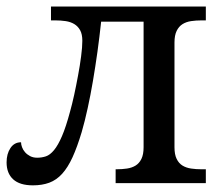

<svg xmlns="http://www.w3.org/2000/svg" viewBox="-20 -556 668 583"><path d="M230 -432.1Q230 -452.1 223.4 -464.1Q216.8 -476.1 205.6 -482.9Q194.3 -489.7 179.4 -491.9Q164.6 -494.1 147.9 -494.1H134.8V-536.1H605V-494.1H591.8Q575.2 -494.1 560.3 -491.9Q545.4 -489.7 534.2 -482.7Q522.9 -475.6 516.4 -462.2Q509.8 -448.7 509.8 -426.8V-108.9Q509.8 -86.9 516.4 -73.5Q522.9 -60.1 534.2 -53.2Q545.4 -46.4 560.3 -44.2Q575.2 -42 591.8 -42H605V0H331.1V-42H334Q350.6 -42 365.5 -44.2Q380.4 -46.4 391.6 -53.2Q402.8 -60.1 409.4 -73.5Q416 -86.9 416 -108.9V-490.2H287.1Q282.2 -444.3 275.9 -398.7Q269.5 -353 262.2 -310.1Q254.9 -267.1 246.3 -227.8Q237.8 -188.5 228 -154.8Q214.4 -109.4 200.2 -78.4Q186 -47.4 168.7 -28.3Q151.4 -9.3 129.6 -1.2Q107.9 6.8 80.1 6.8Q40 6.8 20 -11.5Q0 -29.8 0 -63Q0 -88.9 11.7 -106.4Q23.4 -124 43.9 -124Q43.9 -117.2 46.9 -109.1Q49.8 -101.1 55.9 -94Q62 -86.9 71.3 -82Q80.6 -77.1 92.8 -77.1Q106.9 -77.1 119.4 -81.3Q131.8 -85.4 144 -100.1Q156.2 -114.7 168.2 -142.6Q180.2 -170.4 192.9 -217.8Q198.7 -238.3 205.1 -267.3Q211.4 -296.4 217 -326.7Q222.7 -356.9 226.3 -385Q230 -413.1 230 -432.1Z"/></svg>

Font: Droid-TTFautohint Serif
Style: Regular
Weight: 400
Foundry: Ascender Corporation
Version: Version 1.00; ttfautohint (v1.00rc1.4-1a1c-dirty) -l 8 -r 50